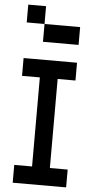

<svg xmlns="http://www.w3.org/2000/svg" viewBox="-64 -1037 529 1074"><g transform="rotate(5 200.0 -500.0)"><path d="M350 -700H50V-600H150V-100H50V0H350V-100H250V-600H350ZM50 -900H150V-1000H50ZM150 -800H350V-900H150Z"/></g></svg>

Font: LS-VG5000
Style: Regular
Weight: 400
Designer: Justin Bihan, 2021
Foundry: Justin Bihan, 2021
Version: Version 1.000;Glyphs 3.1.2 (3151)